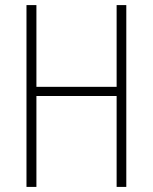

<svg xmlns="http://www.w3.org/2000/svg" viewBox="-20 -734 601 754"><path d="M476 0V-714H438V-393H123V-714H84V0H123V-357H438V0Z"/></svg>

Font: Noto Sans Devanagari Condensed ExtraLight
Style: Regular
Weight: 200
Width: 3
Designer: Jelle Bosma - Monotype Design Team
Foundry: Monotype Imaging Inc.
Version: Version 2.004